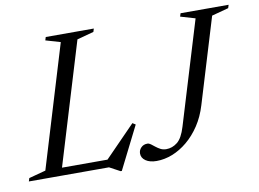

<svg xmlns="http://www.w3.org/2000/svg" viewBox="-101 -800 1271 944"><g transform="rotate(-10 535.0 -328.0)"><path d="M332 -646.5 136 0H-24.5L-19.5 -16L64.5 -38.5L249 -647.5L175.5 -669L180.5 -685H420.5L415.5 -669ZM365.5 -29 526.5 -194 541.5 -184.5 434.5 28.5H428.5L375.5 0H90L102.5 -38.5H402ZM875.5 -221.5Q859 -166.5 830.5 -123.5Q802 -80.5 766.2 -50.8Q730.5 -21 691 -5.5Q651.5 10 612 10Q578 10 557.8 -4Q537.5 -18 537.5 -40Q537.5 -57 549.8 -69.5Q562 -82 581.5 -82Q589.5 -82 598.2 -75.5Q607 -69 617.5 -60.5Q628 -52 640.5 -45.5Q653 -39 668.5 -39Q699 -39 724.2 -59Q749.5 -79 766 -134L922 -647.5L848.5 -669L853.5 -685H1093.5L1088.5 -669L1004.5 -646.5Z"/></g></svg>

Font: Newsreader 36pt
Style: Italic
Weight: 400
Italic angle: -17°
Designer: Hugues Gentile
Foundry: Production Type
Version: Version 1.003